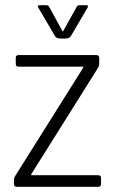

<svg xmlns="http://www.w3.org/2000/svg" viewBox="-20 -723 445 743"><path d="M213 -574Q199 -574 193 -583L129 -692Q122 -703 134 -703H158Q168 -703 170 -697L223 -600L277 -697Q279 -703 289 -703H313Q325 -703 318 -692L254 -583Q248 -574 234 -574ZM34 -11V-25Q34 -36 40 -44L302 -461V-465H52Q41 -465 41 -476V-499Q41 -510 52 -510H352Q364 -510 364 -499V-477Q364 -468 359 -460L101 -49V-45H359Q371 -45 371 -34V-11Q371 0 359 0H46Q34 0 34 -11Z"/></svg>

Font: Rajdhani
Style: Regular
Weight: 400
Designer: Satya Rajpurohit, Jyotish Sonowal
Foundry: Indian Type Foundry
Version: Version 1.201 February 1, 2022